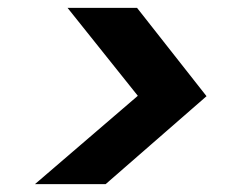

<svg xmlns="http://www.w3.org/2000/svg" viewBox="-20 -595 622 489"><path d="M69 -126 331 -351 152 -575H329L506 -350L249 -126Z"/></svg>

Font: DM Sans 12pt ExtraBold
Style: Italic
Weight: 800
Italic angle: -10°
Version: Version 4.004;gftools[0.9.30]